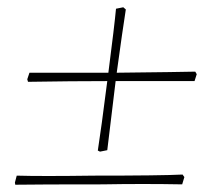

<svg xmlns="http://www.w3.org/2000/svg" viewBox="-20 -505 600 528"><path d="M255 -88 249 -91Q258 -148 275 -282Q179 -282 57 -280L55 -287L61 -305Q71 -305 110.5 -305Q150 -305 192 -305Q234 -305 273 -305H278Q295 -437 299 -481L319 -485L326 -479Q317 -422 301 -305Q480 -307 517 -308L521 -301L515 -282Q492 -282 448 -282Q404 -282 367 -282Q330 -282 298 -282Q289 -210 275 -92ZM481 2Q374 0 262 2Q89 2 22 3L21 -3L26 -22Q93 -20 238 -22Q424 -22 482 -25L487 -18Z"/></svg>

Font: Albura ExtraLight
Style: Italic
Weight: 156
Italic angle: -7°
Designer: Mercedes Jáuregui
Foundry: Omnibus-Type Team
Version: Version 1.000